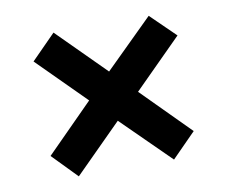

<svg xmlns="http://www.w3.org/2000/svg" viewBox="-57 -645 696 584"><g transform="rotate(-10 290.5 -353.0)"><path d="M436 -575 512 -501 364 -353 510 -206 436 -131 288 -277 142 -131 68 -207 213 -353 67 -499 142 -575 288 -429Z"/></g></svg>

Font: Noto Sans Khmer
Style: Bold
Weight: 700
Version: Version 2.003